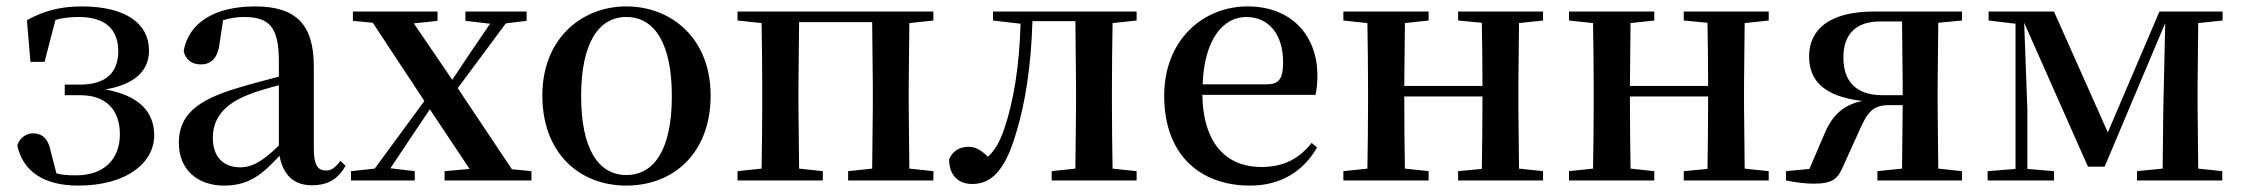

<svg xmlns="http://www.w3.org/2000/svg" viewBox="-20 -563 6993 599"><path d="M224 16C374 16 461 -54 461 -141C461 -211 418 -264 309 -284C407 -301 445 -347 445 -406C444 -492 369 -543 235 -543C171 -543 118 -530 64 -500L75 -370H119L153 -501C175 -507 199 -510 226 -510C306 -510 348 -474 349 -405C349 -336 311 -299 228 -299H182V-266H230C319 -266 354 -212 354 -144C354 -65 303 -16 218 -16C194 -16 175 -17 156 -22L138 -92C130 -133 109 -147 83 -147C63 -147 41 -134 34 -109C52 -26 120 16 224 16Z M953 15C1002 15 1035 -4 1058 -46L1042 -61C1024 -38 1013 -31 997 -31C972 -31 959 -47 959 -100V-356C959 -488 902 -543 776 -543C647 -543 568 -490 553 -404C559 -376 579 -362 607 -362C636 -362 660 -380 665 -428L676 -500C699 -507 720 -510 741 -510C819 -510 850 -480 850 -372V-324C809 -313 766 -302 730 -291C586 -250 538 -199 538 -117C538 -33 597 16 679 16C754 16 796 -16 852 -77C863 -19 895 15 953 15ZM850 -109C795 -55 763 -41 730 -41C679 -41 644 -71 644 -133C644 -194 679 -238 756 -268C781 -278 815 -288 850 -297Z M1432 -498 1509 -489 1445 -395 1391 -314 1271 -490 1345 -498V-527H1081V-498L1143 -492L1304 -248L1149 -37L1075 -29V0H1274V-29L1198 -38L1266 -140L1321 -222L1445 -36L1367 -29V0H1638V-29L1577 -35L1408 -288L1558 -490L1623 -498V-527H1432Z M1934 16C2081 16 2197 -85 2197 -265C2197 -444 2074 -543 1934 -543C1795 -543 1672 -443 1672 -265C1672 -86 1787 16 1934 16ZM1934 -17C1846 -17 1793 -100 1793 -263C1793 -426 1846 -510 1934 -510C2023 -510 2076 -426 2076 -263C2076 -100 2023 -17 1934 -17Z M2281 -499 2356 -491C2357 -435 2358 -351 2358 -296V-232C2358 -177 2357 -93 2356 -37L2281 -29V0H2547V-29L2473 -37L2471 -232V-296L2473 -494H2701L2703 -296V-232L2701 -37L2626 -29V0H2892V-29L2817 -37L2815 -232V-296L2817 -491L2892 -499V-527H2281Z M3334 0H3526V-29L3451 -37C3450 -93 3449 -177 3449 -232V-296C3449 -351 3450 -435 3451 -491L3526 -499V-527H3078V-499L3164 -489C3160 -358 3143 -248 3112 -158C3098 -118 3083 -93 3062 -74C3042 -94 3024 -105 3002 -105C2974 -105 2953 -93 2941 -66C2941 -16 2970 11 3013 11C3070 11 3115 -27 3150 -148C3179 -241 3197 -360 3201 -497H3335L3337 -296V-232L3335 -37L3261 -29V0Z M3880 16C3975 16 4046 -28 4089 -103L4072 -117C4034 -69 3986 -42 3915 -42C3810 -42 3734 -110 3731 -267H4084C4088 -284 4090 -303 4090 -328C4090 -449 4012 -543 3872 -543C3734 -543 3612 -439 3612 -264C3612 -81 3723 16 3880 16ZM3732 -300C3737 -440 3796 -510 3868 -510C3939 -510 3983 -455 3983 -369C3983 -320 3972 -300 3933 -300Z M4529 -499 4603 -492C4604 -437 4605 -356 4605 -295H4361L4363 -491L4437 -499V-527H4171V-499L4246 -491C4247 -435 4248 -351 4248 -296V-232C4248 -177 4247 -93 4246 -37L4171 -29V0H4437V-29L4363 -37C4362 -93 4361 -181 4361 -262H4605C4605 -180 4604 -93 4603 -36L4529 -29V0H4794V-29L4719 -37L4717 -232V-296L4719 -491L4794 -499V-527H4529Z M5233 -499 5307 -492C5308 -437 5309 -356 5309 -295H5065L5067 -491L5141 -499V-527H4875V-499L4950 -491C4951 -435 4952 -351 4952 -296V-232C4952 -177 4951 -93 4950 -37L4875 -29V0H5141V-29L5067 -37C5066 -93 5065 -181 5065 -262H5309C5309 -180 5308 -93 5307 -36L5233 -29V0H5498V-29L5423 -37L5421 -232V-296L5423 -491L5498 -499V-527H5233Z M5837 0H6101V-29L6027 -37L6025 -232V-296L6027 -492L6101 -499V-527H5826C5686 -527 5624 -470 5624 -387C5624 -311 5671 -262 5790 -248C5727 -235 5694 -200 5670 -141L5625 -36L5552 -29V0C5583 6 5611 10 5638 10C5698 10 5714 -5 5731 -46L5780 -154C5804 -208 5820 -235 5872 -235H5916L5914 -37L5837 -29ZM5916 -266H5854C5772 -266 5731 -307 5731 -384C5731 -457 5771 -496 5845 -496H5914L5916 -296Z M6268 0H6388V-29L6305 -36V-221L6295 -492L6494 -43H6546L6735 -491L6729 -219L6727 -37L6647 -29V0H6913V-29L6838 -37L6836 -232V-296L6838 -491L6914 -499V-527H6717L6556 -150L6388 -527H6184V-499L6268 -489V-36L6181 -29V0Z"/></svg>

Font: Noto Serif CJK KR SemiBold
Style: Regular
Weight: 600
Designer: Ryoko NISHIZUKA 西塚涼子 (kana & ideographs); Frank Grießhammer (Latin, Greek & Cyrillic); Wenlong ZHANG 张文龙 (bopomofo); San
Foundry: Adobe
Version: Version 2.001;hotconv 1.1.0;makeotfexe 2.6.0